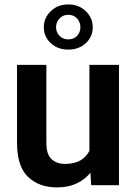

<svg xmlns="http://www.w3.org/2000/svg" viewBox="-20 -813 598 843"><path d="M380.4 0 377 -54.7Q352.5 -24.4 315.9 -7.3Q279.3 9.8 230 9.8Q151.9 9.8 103.3 -36.1Q54.7 -82 54.7 -187V-528.3H183.6V-186Q183.6 -133.8 207 -113.5Q230.5 -93.3 264.6 -93.3Q307.1 -93.3 333.3 -108.9Q359.4 -124.5 372.6 -150.9V-528.3H502.4V0ZM172.4 -693.4Q172.4 -734.4 202.9 -763.9Q233.4 -793.5 279.8 -793.5Q326.2 -793.5 356.7 -763.9Q387.2 -734.4 387.2 -693.4Q387.2 -651.9 356.7 -623.5Q326.2 -595.2 279.8 -595.2Q233.4 -595.2 202.9 -623.5Q172.4 -651.9 172.4 -693.4ZM226.1 -693.4Q226.1 -671.9 241 -656Q255.9 -640.1 279.8 -640.1Q304.2 -640.1 318.6 -655.8Q333 -671.4 333 -693.4Q333 -715.3 318.6 -731.7Q304.2 -748 279.8 -748Q255.9 -748 241 -731.7Q226.1 -715.3 226.1 -693.4Z"/></svg>

Font: Vazirmatn RD FD SemiBold
Style: Regular
Weight: 600
Designer: Saber Rastikerdar
Foundry: Saber Rastikerdar
Version: Version 33.003